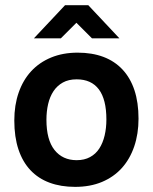

<svg xmlns="http://www.w3.org/2000/svg" viewBox="-20 -710 590 741"><path d="M514.6 -252Q514.6 -193.4 498 -144.8Q481.4 -96.2 450.2 -61.5Q418.9 -26.9 373.5 -7.8Q328.1 11.2 270 11.2Q214.8 11.2 171.4 -4.9Q127.9 -21 97.7 -53Q67.4 -85 51.3 -133.1Q35.2 -181.2 35.2 -245.1Q35.2 -304.2 52 -352.5Q68.8 -400.9 100.3 -435.1Q131.8 -469.2 177.2 -488Q222.7 -506.8 279.8 -506.8Q335.4 -506.8 378.9 -490.5Q422.4 -474.1 452.6 -441.9Q482.9 -409.7 498.8 -362.1Q514.6 -314.5 514.6 -252ZM390.6 -249Q390.6 -326.2 361.6 -365Q332.5 -403.8 275.9 -403.8Q244.6 -403.8 222.7 -391.6Q200.7 -379.4 186.5 -358.2Q172.4 -336.9 165.8 -308.6Q159.2 -280.3 159.2 -248Q159.2 -170.4 190.4 -131.1Q221.7 -91.8 275.9 -91.8Q305.7 -91.8 327.6 -103.8Q349.6 -115.7 363.3 -137Q377 -158.2 383.8 -187Q390.6 -215.8 390.6 -249ZM320.8 -689.9 440.9 -562H335L274.9 -622.1L214.8 -562H110.8L231 -689.9ZM0 -496.1Z"/></svg>

Font: Code New Roman
Style: Bold
Weight: 700
Monospace: yes
Designer: Sam Radian
Foundry: Code New Roman
Version: Version 1.508 October 19, 2014